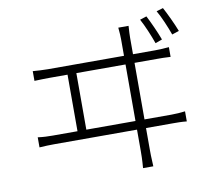

<svg xmlns="http://www.w3.org/2000/svg" viewBox="-89 -919 1178 1050"><g transform="rotate(-10 500.0 -393.5)"><path d="M846 -647C831 -688 802 -752 784 -786L747 -774C767 -738 793 -676 808 -633ZM353 -233V-547H626V-233ZM676 -233V-547H799C817 -547 851 -547 876 -545V-599C851 -597 827 -595 799 -595H676V-686C676 -697 677 -724 679 -752H622C625 -725 626 -700 626 -686V-595H203C177 -595 148 -597 120 -599V-545C150 -546 177 -547 203 -547H304V-233H166C140 -233 113 -234 84 -238V-182C114 -184 140 -185 166 -185H626V-65C626 -55 626 -19 622 28H679C676 -18 676 -57 676 -67V-185H825C843 -185 876 -185 902 -182V-238C877 -235 852 -233 825 -233ZM844 -804C865 -768 890 -709 906 -664L945 -677C929 -719 900 -780 881 -815Z"/></g></svg>

Font: Noto Sans CJK Light
Style: Regular
Weight: 300
Designer: Ryoko NISHIZUKA (kana & ideographs); Paul D. Hunt (Latin, Greek & Cyrillic); Wenlong ZHANG (bopomofo); Sandoll Communica
Foundry: Adobe Systems Incorporated
Version: Version 1.000;PS 1;hotconv 1.0.78;makeotf.lib2.5.61930